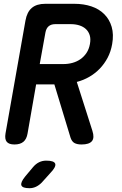

<svg xmlns="http://www.w3.org/2000/svg" viewBox="-20 -750 640 1010"><path d="M189 -413H314Q339 -413 362 -419.5Q385 -426 403.5 -439Q422 -452 435 -471.5Q448 -491 453 -518Q458 -545 452 -564.5Q446 -584 432 -597Q418 -610 397.5 -616.5Q377 -623 352 -623H271Q249 -623 236 -612Q223 -601 219 -579ZM170 -306 125 -48Q120 -18 103 -4Q86 10 56 10Q27 10 15.5 -4Q4 -18 9 -48L114 -642Q122 -687 147.5 -708.5Q173 -730 218 -730H371Q420 -730 460.5 -716.5Q501 -703 528.5 -675.5Q556 -648 567.5 -608.5Q579 -569 570 -518Q563 -478 546 -446Q529 -414 505 -389Q481 -364 450 -346Q419 -328 384 -319L466 -62Q478 -25 463.5 -7.5Q449 10 409 10Q386 10 372 2.5Q358 -5 351 -26L266 -306ZM112 179 153 130Q168 112 185.5 103.5Q203 95 223 95Q265 95 270.5 111.5Q276 128 244 161L199 211Q185 225 169 232.5Q153 240 135 240Q98 240 92.5 225Q87 210 112 179Z"/></svg>

Font: Maple Mono NL SemiBold
Style: Italic
Weight: 600
Italic angle: -10°
Monospace: yes
Designer: subframe7536
Version: Version 7.000